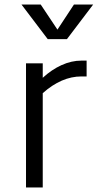

<svg xmlns="http://www.w3.org/2000/svg" viewBox="-20 -829 433 849"><path d="M75 0ZM363 -561V-491H340Q252 -491 169 -417V0H95V-549H169V-485Q208 -521 252 -541Q296 -561 340 -561ZM392 -809 276 -656H191L75 -809H160L234 -698L307 -809Z"/></svg>

Font: Biryani Light
Style: Regular
Weight: 300
Designer: Dan Reynolds and Mathieu Réguer
Foundry: Dan Reynolds and Mathieu Réguer
Version: Version 1.004; ttfautohint (v1.1) -l 5 -r 5 -G 72 -x 0 -D la